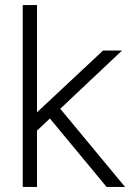

<svg xmlns="http://www.w3.org/2000/svg" viewBox="-20 -740 522 760"><path d="M475 0 218.5 -309.5 463 -540H388L126.5 -295.5V-720H70V0H126.5V-223L177.5 -271L402 0Z"/></svg>

Font: Hauora Light
Style: Regular
Weight: 300
Designer: Wayne Shih
Foundry: WCYS
Version: Version 1.001;hotconv 1.0.109;makeotfexe 2.5.65596